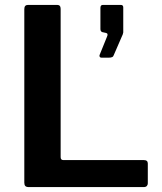

<svg xmlns="http://www.w3.org/2000/svg" viewBox="-20 -762 659 782"><path d="M79 -725Q79 -742 94 -742H213Q227 -742 227 -726V-122Q227 -110 238 -110H566Q582 -110 582 -96V-15Q582 -9 578 -4.5Q574 0 565 0H98Q87 0 83 -4.5Q79 -9 79 -18V-725ZM394 -527Q388 -527 386 -531Q384 -535 386 -539L416 -613Q422 -626 411 -628L402 -630Q389 -631 389 -643V-730Q389 -742 399 -742H472Q482 -742 482 -732V-630Q482 -628 481 -626Q480 -624 480 -622L444 -539Q442 -532 437 -529.5Q432 -527 421 -527Z"/></svg>

Font: Libre Franklin SemiBold
Style: Regular
Weight: 600
Designer: Pablo Impallari, Rodrigo Fuenzalida, Nhung Nguyen
Foundry: Impallari Type
Version: Version 3.000